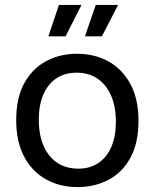

<svg xmlns="http://www.w3.org/2000/svg" viewBox="-20 -749 629 782"><path d="M296 13Q223 13 166.5 -19Q110 -51 78 -111.5Q46 -172 46 -260Q46 -351 79 -410.5Q112 -470 168 -500Q224 -530 294 -530Q365 -530 421.5 -499Q478 -468 511 -407Q544 -346 544 -256Q544 -167 511.5 -107Q479 -47 422.5 -17Q366 13 296 13ZM299 -62Q346 -62 380.5 -85Q415 -108 433.5 -151Q452 -194 452 -253Q452 -315 432.5 -359.5Q413 -404 377.5 -428.5Q342 -453 292 -453Q245 -453 210.5 -430.5Q176 -408 157 -365Q138 -322 138 -262Q138 -169 181 -115.5Q224 -62 299 -62ZM247 -601H177L220 -729H312ZM395 -601H326L370 -729H461Z"/></svg>

Font: Bricolage Grotesque 36pt
Style: Regular
Weight: 400
Designer: Mathieu Triay
Foundry: Atelier Triay
Version: Version 1.001;gftools[0.9.33.dev8+g029e19f]